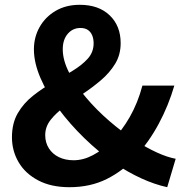

<svg xmlns="http://www.w3.org/2000/svg" viewBox="-20 -774 780 808"><path d="M272 13.8Q195.1 13.8 140.7 -14.9Q86.3 -43.6 58.3 -91.4Q30.3 -139.2 30.3 -196.3Q30.3 -255.6 55 -297.9Q79.6 -340.1 119 -371.1Q158.3 -402.2 202.2 -427.1Q246 -452 285.3 -475.9Q324.7 -499.8 349.4 -527.1Q374 -554.5 374 -591.8Q374 -610.4 368 -625.1Q361.9 -639.8 349.8 -648Q337.6 -656.3 318.5 -656.3Q286.3 -656.3 265.2 -631.8Q244.1 -607.3 244.1 -566.6Q244.1 -520.5 270.8 -468.4Q297.5 -416.2 341.9 -363.7Q386.3 -311.2 440.8 -264.2Q495.3 -217.2 551.3 -181.2Q597 -152.2 640 -132.4Q683 -112.6 719.3 -105.8L683.7 13.8Q630.8 2.3 574.6 -23.4Q518.3 -49.2 462.4 -86.9Q395.4 -133.9 334.5 -193.1Q273.7 -252.3 225.9 -316.6Q178.2 -381 150.4 -445.5Q122.7 -510.1 122.7 -566.2Q122.7 -617.6 146.7 -660.2Q170.6 -702.7 214.1 -728.3Q257.5 -753.8 315.9 -753.8Q395.3 -753.8 441.5 -709.5Q487.8 -665.2 487.8 -592.5Q487.8 -543.6 464.7 -505.7Q441.6 -467.8 405.5 -437Q369.4 -406.2 329 -379.2Q288.7 -352.2 252.6 -325.6Q216.5 -299.1 193.4 -270Q170.3 -240.9 170.3 -205.3Q170.3 -174 185.6 -149.9Q200.9 -125.7 227.8 -112.7Q254.7 -99.6 289.8 -99.6Q330.6 -99.6 370.9 -121Q411.1 -142.4 448.1 -177.7Q492.5 -222.9 526.2 -281.8Q559.8 -340.6 579.3 -413.7H713.6Q689 -329.5 648.4 -253.8Q607.9 -178.1 548.9 -111.5Q498.6 -55.4 429.5 -20.8Q360.4 13.8 272 13.8Z"/></svg>

Font: Noto Sans TC
Style: Regular
Weight: 100
Designer: Ryoko NISHIZUKA 西塚涼子 (kana, bopomofo & ideographs); Paul D. Hunt (Latin, Greek & Cyrillic); Sandoll Communications 산돌커뮤니
Foundry: Adobe
Version: Version 2.004;hotconv 1.0.118;makeotfexe 2.5.65603